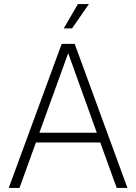

<svg xmlns="http://www.w3.org/2000/svg" viewBox="-20 -926 671 946"><path d="M23 0 284 -710H348L608 0H555L474 -224H157L76 0ZM174 -272H457L316 -664ZM294 -786 364 -906H418L335 -786Z"/></svg>

Font: Geist ExtLt
Style: Regular
Weight: 400
Designer: Basement.studio, Andrés Briganti, Mateo Zaragoza
Foundry: Basement.studio, Vercel, Andrés Briganti, Guido Ferreyra, Mateo Zaragoza
Version: Version 1.401